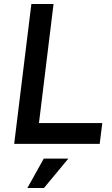

<svg xmlns="http://www.w3.org/2000/svg" viewBox="-20 -720 563 961"><path d="M137 -700H248L175 -104H492L479 0H51ZM199 74H322L200 221H117Z"/></svg>

Font: Haskoy SemiBold
Style: Italic
Weight: 600
Designer: Ertekin Erdin
Foundry: Ertekin Erdin
Version: Version 2.000; ttfautohint (v1.8.4.7-5d5b)